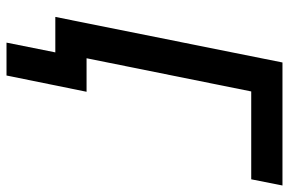

<svg xmlns="http://www.w3.org/2000/svg" viewBox="-169 -569 888 590"><g transform="rotate(90 275.0 -274.0)"><path d="M32 0 172 -698H550L531 -602H261L159 -96H262L212 150H111L141 0Z"/></g></svg>

Font: IBM Plex Sans Medium
Style: Italic
Weight: 500
Italic angle: -11.31°
Designer: Mike Abbink, Paul van der Laan, Pieter van Rosmalen
Foundry: Bold Monday
Version: Version 3.201